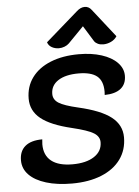

<svg xmlns="http://www.w3.org/2000/svg" viewBox="-63 -1018 778 1075"><g transform="rotate(-5 326.0 -480.5)"><path d="M24 -145Q24 -197 57 -224.5Q90 -252 153 -252Q151 -232 151 -224Q151 -162 191.5 -130Q232 -98 310 -98Q387 -98 432 -127.5Q477 -157 477 -208Q477 -240 444.5 -260Q412 -280 324 -301Q206 -329 151.5 -373Q97 -417 97 -485Q97 -553 134 -603.5Q171 -654 239 -681.5Q307 -709 398 -709Q470 -709 526 -691Q582 -673 613.5 -640.5Q645 -608 645 -567Q645 -520 614 -495Q583 -470 523 -469Q524 -476 524 -488Q524 -548 491 -575Q458 -602 387 -602Q314 -602 272.5 -575Q231 -548 231 -500Q231 -468 261 -449Q291 -430 369 -412Q495 -383 552.5 -338Q610 -293 610 -224Q610 -153 572 -100.5Q534 -48 463.5 -19.5Q393 9 298 9Q215 9 153 -10Q91 -29 57.5 -63.5Q24 -98 24 -145ZM291 -752Q269 -752 251 -762Q233 -772 227 -791L409 -950Q431 -970 454 -970Q477 -970 492 -950L617 -791Q605 -772 583.5 -762Q562 -752 540 -752Q523 -752 510 -758Q497 -764 490 -774L435 -863L348 -774Q338 -764 322.5 -758Q307 -752 291 -752Z"/></g></svg>

Font: K2D
Style: Bold Italic
Weight: 700
Italic angle: -10°
Designer: Katatrad Aksorn Co.,Ltd.
Foundry: Cadson Demak Co.,Ltd.
Version: Version 1.000; ttfautohint (v1.6)